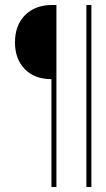

<svg xmlns="http://www.w3.org/2000/svg" viewBox="-20 -719 426 769"><path d="M189 -699H206V30H186V-402Q118 -402 79 -442.5Q40 -483 40 -549Q40 -618 80.5 -658.5Q121 -699 189 -699ZM326 -699H346V30H326Z"/></svg>

Font: Moniqa Thin Paragraph
Style: Regular
Weight: 100
Designer: Rajesh Rajput
Foundry: Rajesh Rajput
Version: Version 1.000